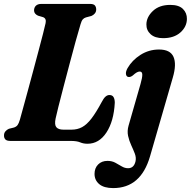

<svg xmlns="http://www.w3.org/2000/svg" viewBox="-21 -720 975 981"><path d="M339.5 0H32Q13 0 6 -8Q-1 -16 -0.5 -28.5Q-0.5 -40.5 6.8 -49Q14 -57.5 24.5 -62L50.5 -68.5Q62.5 -72.5 68.8 -81Q75 -89.5 80.5 -108Q85.5 -126.5 96.2 -165Q107 -203.5 120.5 -253.8Q134 -304 148.5 -357.5Q163 -411 176 -460.5Q189 -510 198.8 -547.5Q208.5 -585 212 -602Q217 -626 198.5 -632.5L173 -640Q153 -649.5 153 -666.5Q153 -681.5 162.5 -690.8Q172 -700 190.5 -700H438.5Q457.5 -700 464 -692Q470.5 -684 470.5 -671.5Q470.5 -659.5 463.2 -651Q456 -642.5 446 -638.5L418 -631Q408 -628 401.8 -620.8Q395.5 -613.5 390.5 -596Q380.5 -563.5 365.8 -510Q351 -456.5 334.8 -394.8Q318.5 -333 303.2 -274.8Q288 -216.5 277 -173Q266 -129.5 263 -114Q256.5 -82.5 267 -70Q277.5 -57.5 303.5 -57.5H344.5Q374.5 -57.5 398.5 -70.5Q422.5 -83.5 446 -114Q469.5 -144.5 498 -197.5Q508.5 -218 518 -226.2Q527.5 -234.5 538 -234.5Q553 -234.5 559.2 -223.8Q565.5 -213 565.5 -195Q560.5 -100.5 522.8 -43Q485 14.5 426 14.5Q405 14.5 388.2 7.2Q371.5 0 339.5 0ZM812.5 -525Q770.5 -525 748.5 -545.2Q726.5 -565.5 727 -595.5Q727.5 -633 760.2 -664Q793 -695 849 -695Q893 -695 913.8 -674.2Q934.5 -653.5 934 -623Q933.5 -583.5 900.8 -554.2Q868 -525 812.5 -525ZM862 -324 745.5 79Q698.5 241 557.5 241Q510 241 486 220.8Q462 200.5 462 168.5Q462 139 480.2 120.5Q498.5 102 528.5 102Q550.5 102 567.8 111.2Q585 120.5 600.8 130Q616.5 139.5 633.5 139.5Q663.5 139.5 671.5 104Q675.5 85 667.8 64.8Q660 44.5 649.5 22Q639 -0.5 633.5 -25.5Q628 -50.5 636 -78.5L697 -291Q706.5 -324 706 -339.2Q705.5 -354.5 693 -354.5Q686 -354.5 677.8 -350Q669.5 -345.5 657 -334Q643 -323.5 632 -327.5Q624 -330.5 622.5 -342.2Q621 -354 630.5 -371.5Q654 -412.5 697 -439.8Q740 -467 791.5 -467Q849 -467 865.5 -429.5Q882 -392 862 -324Z"/></svg>

Font: Fraunces 72pt S050
Style: Bold Italic
Weight: 700
Italic angle: -16°
Version: Version 1.000; ttfautohint (v1.8.3)